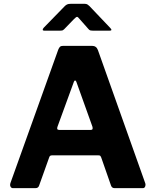

<svg xmlns="http://www.w3.org/2000/svg" viewBox="-20 -981 811 1001"><path d="M47.9 0Q38.9 0 34.8 -8.2Q30.6 -16.4 35.2 -29L283.8 -722.4Q287.9 -732.7 293.2 -737.4Q298.5 -742 309.8 -742H459.6Q482.5 -742 490.5 -719.9L736.8 -27.1Q740.2 -18.8 737 -9.4Q733.8 0 724.5 0H577.9Q563 0 558.5 -14.4L507.5 -160.5Q505.7 -165.2 503.4 -168.1Q501 -171 493.9 -171H250.3Q239.7 -171 236.7 -161.2L183.6 -12.7Q181.9 -7.3 177.3 -3.6Q172.7 0 163.4 0H47.9ZM453.4 -303.7Q466.9 -303.7 461.8 -320.8L378 -554.7Q375.4 -561.2 371.5 -561.2Q367.7 -561.2 365.1 -554.4L279.9 -320.9Q273.4 -303.7 288.5 -303.7ZM441.5 -829.2 395.3 -881.5Q386.2 -893.2 381.7 -893.2Q377.2 -893.2 365.7 -881.5L315.1 -829.2Q308.6 -823.1 304.7 -822.1Q300.8 -821.1 292.2 -821.1H211Q203.2 -821.1 202.7 -825.5Q202.2 -829.9 208.3 -836.8L316.6 -947.9Q323 -954.7 329.9 -957.9Q336.7 -961.1 348.7 -961.1H421.6Q431.1 -961.1 436.4 -957.4Q441.7 -953.7 446.1 -949.6L553.4 -836.8Q568.9 -821.1 551.7 -821.1H465.1Q457.5 -821.1 451.9 -822.2Q446.2 -823.4 441.5 -829.2Z"/></svg>

Font: Libre Franklin Thin
Style: Regular
Weight: 100
Designer: Pablo Impallari, Rodrigo Fuenzalida, Nhung Nguyen
Foundry: Impallari Type
Version: Version 3.000